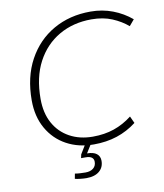

<svg xmlns="http://www.w3.org/2000/svg" viewBox="-92 -753 859 1005"><g transform="rotate(-10 337.0 -250.5)"><path d="M355 10Q274 10 210.5 -24.5Q147 -59 110.5 -123Q74 -187 74 -273Q74 -397 123.5 -488Q173 -579 259.5 -628.5Q346 -678 457 -678Q520 -678 575 -657Q630 -636 674 -599L647 -567Q612 -597 564.5 -617Q517 -637 455 -637Q358 -637 282.5 -593.5Q207 -550 164 -469Q121 -388 121 -273Q121 -198 150.5 -144Q180 -90 233.5 -60.5Q287 -31 357 -31Q419 -31 470 -48.5Q521 -66 566 -101L583 -64Q535 -27 478.5 -8.5Q422 10 355 10ZM286 177Q273 177 254 175Q235 173 225 170L230 143Q240 145 256 146Q272 147 286 147Q312 147 327.5 134.5Q343 122 343 100Q343 69 300 69H276L280 50L317 -11H349L311 50Q345 50 362 63.5Q379 77 379 101Q379 136 354.5 156.5Q330 177 286 177Z"/></g></svg>

Font: Gantari ExtraLight
Style: Italic
Weight: 250
Italic angle: -10°
Designer: Anugrah Pasau
Foundry: Lafontype
Version: Version 1.000